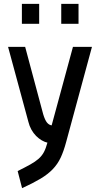

<svg xmlns="http://www.w3.org/2000/svg" viewBox="-20 -743 523 1000"><path d="M111 -499 205 -148Q214 -118 224.5 -105Q235 -92 249 -90L360 -499H459L325 -5Q312 44 296 78Q280 112 254.5 138.5Q229 165 190.5 188Q152 211 95 237L72 148Q112 128 138 113.5Q164 99 181 84Q198 69 208.5 49.5Q219 30 227 0Q213 -3 197.5 -12Q182 -21 168 -35Q154 -49 143.5 -68Q133 -87 128 -108L22 -499ZM94 -723H184V-619H94ZM299 -723H389V-619H299Z"/></svg>

Font: Panefresco 600wt
Style: Regular
Weight: 600
Designer: Campivisivi
Foundry: Campivisivi & Chank Co
Version: Version 1.001